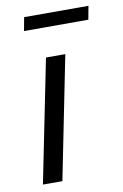

<svg xmlns="http://www.w3.org/2000/svg" viewBox="-78 -702 481 749"><g transform="rotate(-10 163.0 -328.0)"><path d="M30.5 0 128.3 -486H204.8L107.6 0ZM61.8 -602.6 71.7 -655.9H326.5L316.6 -602.6Z"/></g></svg>

Font: Source Sans 3
Style: Italic
Weight: 200
Italic angle: -11°
Designer: Paul D. Hunt
Foundry: Adobe
Version: Version 3.046;hotconv 1.0.118;makeotfexe 2.5.65603